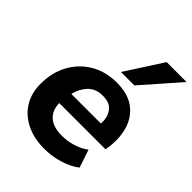

<svg xmlns="http://www.w3.org/2000/svg" viewBox="-218 -875 1001 1001"><g transform="rotate(45 282.5 -374.5)"><path d="M286 11Q209 11 152 -17.5Q95 -46 64 -96.5Q33 -147 33 -215Q33 -299 68.5 -363.5Q104 -428 166.5 -464.5Q229 -501 309 -501Q391 -501 440 -465.5Q489 -430 508 -370.5Q527 -311 518 -239L514 -213H173Q174 -160 207 -131Q240 -102 301 -102Q343 -102 382.5 -114Q422 -126 453 -149L486 -50Q450 -22 397 -5.5Q344 11 286 11ZM308 -401Q254 -401 224 -368.5Q194 -336 184 -291H402Q405 -338 382.5 -369.5Q360 -401 308 -401ZM286 -555 418 -760H565L385 -555Z"/></g></svg>

Font: Nunito Sans ExtraBold
Style: Italic
Weight: 800
Italic angle: -9°
Designer: Vernon Adams
Foundry: Vernon Adams
Version: Version 3.006; ttfautohint (v1.8.3)